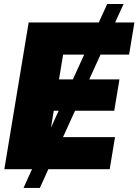

<svg xmlns="http://www.w3.org/2000/svg" viewBox="-20 -839 686 952"><path d="M96.7 92.8 138.7 0H1.5L122.1 -727.5H469.7L511.7 -819.3H592.8L550.8 -727.5H646.5L620.1 -568.4H478.5L422.4 -445.3H572.3L546.4 -290H352.1L292.5 -159.2H550.3L523.9 0H219.7L177.7 92.8ZM341.3 -445.3 397.5 -568.4H293L272.5 -445.3ZM232.9 -206.5 271 -290H246.6Z"/></svg>

Font: Inter Black
Style: Italic
Weight: 900
Italic angle: -9.39999°
Designer: Rasmus Andersson
Foundry: rsms
Version: Version 4.000;git-a52131595